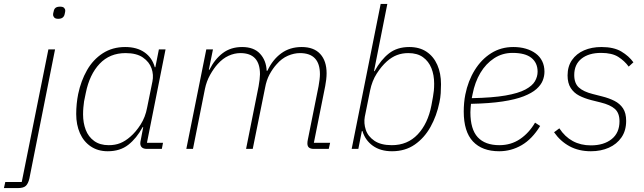

<svg xmlns="http://www.w3.org/2000/svg" viewBox="-96 -760 3288 980"><path d="M15 169 151 -508H185L54 151Q48 177 36 188.5Q24 200 -5 200H-76L-69 169ZM201 -664Q187 -664 181 -670.5Q175 -677 175 -685Q175 -688 175.5 -692Q176 -696 178 -702Q180 -714 187.5 -720Q195 -726 211 -726Q225 -726 231 -720Q237 -714 237 -706Q237 -703 236.5 -699.5Q236 -696 234 -688Q232 -677 224 -670.5Q216 -664 201 -664Z M730 0H654Q637 0 628.5 -7.5Q620 -15 620 -29Q620 -34 621 -38.5Q622 -43 623 -48L635 -111H632Q601 -54 559 -21Q517 12 454 12Q404 12 367.5 -12.5Q331 -37 312 -80Q293 -123 293 -178Q293 -204 295.5 -229.5Q298 -255 303 -280Q317 -347 348 -401.5Q379 -456 428.5 -488Q478 -520 543 -520Q603 -520 642 -492.5Q681 -465 694 -417H697L715 -508H749L654 -31H736ZM459 -19Q492 -19 518 -29.5Q544 -40 569 -62Q597 -86 621.5 -124Q646 -162 655 -211L682 -344Q689 -378 677.5 -411Q666 -444 633.5 -466.5Q601 -489 545 -489Q464 -489 412.5 -434.5Q361 -380 342 -286L333 -242Q331 -227 329.5 -211Q328 -195 328 -176Q328 -133 341.5 -97.5Q355 -62 384.5 -40.5Q414 -19 459 -19Z M889 0H855L957 -508H991L970 -404H973Q1000 -458 1041 -489Q1082 -520 1140 -520Q1200 -520 1231.5 -485.5Q1263 -451 1265 -399H1269Q1295 -455 1339 -487.5Q1383 -520 1444 -520Q1506 -520 1538.5 -484.5Q1571 -449 1571 -386Q1571 -371 1569 -353.5Q1567 -336 1564 -321L1506 -31H1589L1582 0H1506Q1490 0 1481.5 -6.5Q1473 -13 1473 -28Q1473 -33 1473.5 -37Q1474 -41 1475 -46L1530 -320Q1533 -336 1535 -353Q1537 -370 1537 -381Q1537 -435 1511.5 -462Q1486 -489 1435 -489Q1405 -489 1373.5 -475.5Q1342 -462 1316 -432Q1296 -410 1280 -380.5Q1264 -351 1257 -312L1194 0H1160L1224 -320Q1227 -336 1229 -353.5Q1231 -371 1231 -381Q1231 -435 1206 -462Q1181 -489 1131 -489Q1101 -489 1071 -475.5Q1041 -462 1015 -433Q995 -411 976.5 -378Q958 -345 950 -306Z M1699 0 1847 -740H1881L1813 -397H1816Q1848 -455 1889.5 -487.5Q1931 -520 1993 -520Q2045 -520 2081 -496Q2117 -472 2136 -429Q2155 -386 2155 -330Q2155 -307 2153.5 -284Q2152 -261 2147 -238Q2133 -169 2101.5 -112.5Q2070 -56 2021 -22Q1972 12 1905 12Q1846 12 1807 -16Q1768 -44 1754 -91H1751L1733 0ZM1904 -19Q1984 -19 2036 -74Q2088 -129 2106 -222L2114 -266Q2117 -282 2118.5 -297.5Q2120 -313 2120 -333Q2120 -377 2106 -412Q2092 -447 2063 -468Q2034 -489 1988 -489Q1957 -489 1930.5 -479Q1904 -469 1879 -447Q1851 -422 1827 -384.5Q1803 -347 1793 -298L1766 -164Q1760 -131 1771 -97.5Q1782 -64 1815 -41.5Q1848 -19 1904 -19Z M2452 12Q2365 12 2318 -38Q2271 -88 2271 -191Q2271 -213 2273 -235Q2275 -257 2279 -277Q2293 -347 2327 -402Q2361 -457 2411 -488.5Q2461 -520 2524 -520Q2559 -520 2588 -511.5Q2617 -503 2638.5 -487Q2660 -471 2671.5 -447.5Q2683 -424 2683 -394Q2683 -371 2674 -348.5Q2665 -326 2642 -305.5Q2619 -285 2577 -268.5Q2535 -252 2469 -242Q2403 -232 2308 -230Q2307 -222 2306 -208.5Q2305 -195 2305 -187Q2305 -100 2342.5 -59.5Q2380 -19 2453 -19Q2512 -19 2558 -50Q2604 -81 2635 -134L2661 -117Q2620 -50 2566.5 -19Q2513 12 2452 12ZM2520 -490Q2468 -490 2426 -462.5Q2384 -435 2356 -388Q2328 -341 2316 -279L2312 -259Q2418 -261 2484 -272.5Q2550 -284 2585.5 -303Q2621 -322 2634.5 -345.5Q2648 -369 2648 -394Q2648 -439 2616.5 -464.5Q2585 -490 2520 -490Z M2920 12Q2858 12 2811 -13.5Q2764 -39 2732 -85L2759 -105Q2787 -62 2827.5 -40Q2868 -18 2920 -18Q2986 -18 3026 -50Q3066 -82 3066 -141Q3066 -183 3042.5 -204Q3019 -225 2970 -237L2922 -249Q2887 -258 2860 -272Q2833 -286 2817 -311Q2801 -336 2801 -375Q2801 -421 2823.5 -453.5Q2846 -486 2885 -503Q2924 -520 2974 -520Q3037 -520 3075.5 -497Q3114 -474 3137 -442L3113 -420Q3092 -449 3060 -469.5Q3028 -490 2972 -490Q2909 -490 2872 -460.5Q2835 -431 2835 -377Q2835 -335 2858.5 -313.5Q2882 -292 2930 -280L2977 -268Q3013 -259 3040.5 -245Q3068 -231 3084 -207Q3100 -183 3100 -143Q3100 -93 3076 -58.5Q3052 -24 3011.5 -6Q2971 12 2920 12Z"/></svg>

Font: IBM Plex Sans ExtraLight
Style: Italic
Weight: 250
Italic angle: -11.31°
Designer: Mike Abbink, Paul van der Laan, Pieter van Rosmalen
Foundry: Bold Monday
Version: Version 3.201